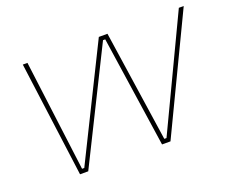

<svg xmlns="http://www.w3.org/2000/svg" viewBox="-90 -667 983 814"><g transform="rotate(-20 401.0 -260.0)"><path d="M76 -520H97L161 -19H171L419 -520H458L532 -19H542L780 -520H802L553 0H515L441 -501H431L182 0H145Z"/></g></svg>

Font: Fixel Italic Variable Display Thin
Style: Italic
Weight: 100
Italic angle: -10°
Designer: AlfaBravo + MacPaw
Foundry: Kyrylo Tkachov, Marchela Mozhyna, Serhii Makarenko, Maria Weinstein, Zakhar Kryvoshyya
Version: Version 1.210;Glyphs 3.2 (3217)